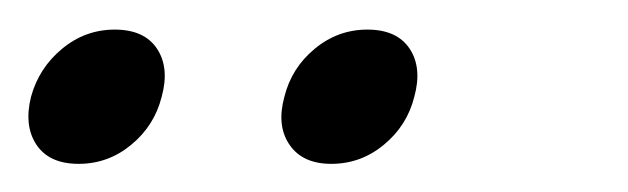

<svg xmlns="http://www.w3.org/2000/svg" viewBox="-91 -646 435 133"><path d="M-36.5 -532.5Q-57 -532.5 -65.8 -545.8Q-74.5 -559 -69.5 -579Q-64 -599 -48 -612.2Q-32 -625.5 -11.5 -625.5Q9 -625.5 17.8 -612.2Q26.5 -599 21 -579Q16 -559 0 -545.8Q-16 -532.5 -36.5 -532.5ZM138.5 -532.5Q118.5 -532.5 109.5 -545.8Q100.5 -559 106 -579Q111 -599 127 -612.2Q143 -625.5 163.5 -625.5Q184 -625.5 192.8 -612.2Q201.5 -599 196 -579Q191 -559 175 -545.8Q159 -532.5 138.5 -532.5Z"/></svg>

Font: Fraunces 9pt S000 Light
Style: Italic
Weight: 300
Italic angle: -16°
Version: Version 1.000; ttfautohint (v1.8.3)